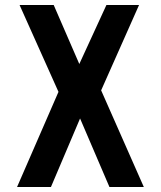

<svg xmlns="http://www.w3.org/2000/svg" viewBox="-20 -745 640 765"><path d="M183 0H48L213 -379L58 -725H194L296 -490L404 -725H534L383 -385L553 0H416L299 -273Z"/></svg>

Font: JuliaMono Latin
Style: Bold
Weight: 700
Monospace: yes
Designer: cormullion
Foundry: corm
Version: Version 0.038; ttfautohint (v1.8)